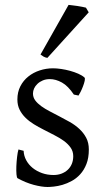

<svg xmlns="http://www.w3.org/2000/svg" viewBox="-20 -747 426 782"><path d="M341.8 -138.2Q341.8 -103.5 332 -78.9Q322.3 -54.2 306.6 -37.1Q291 -20 272 -9.8Q252.9 0.5 234.4 5.9Q215.8 11.2 199.5 12.9Q183.1 14.6 173.8 14.6Q150.4 14.6 117.4 5.9Q84.5 -2.9 51.8 -21Q48.3 -22.5 47.1 -36.9Q45.9 -51.3 46.6 -70.1Q47.4 -88.9 49.6 -107.9Q51.8 -127 55.2 -138.2L76.2 -132.8Q77.1 -112.3 86.9 -94.2Q96.7 -76.2 113 -63Q129.4 -49.8 151.1 -42Q172.9 -34.2 198.2 -34.2Q215.8 -34.2 230.5 -39.8Q245.1 -45.4 255.9 -55.4Q266.6 -65.4 272.5 -79.6Q278.3 -93.8 278.3 -110.8Q278.3 -130.4 267.8 -145.5Q257.3 -160.6 240.2 -173.1Q223.1 -185.5 201.4 -196.5Q179.7 -207.5 157.2 -219.2Q136.7 -229.5 117.7 -241.2Q98.6 -252.9 83.7 -267.6Q68.8 -282.2 59.8 -300.3Q50.8 -318.4 50.8 -341.8Q50.8 -372.1 63 -395.8Q75.2 -419.4 95.5 -435.5Q115.7 -451.7 141.8 -460.2Q168 -468.8 195.8 -468.8Q210.9 -468.8 229.2 -466.1Q247.6 -463.4 265.4 -458.5Q283.2 -453.6 298.8 -446.8Q314.5 -439.9 324.2 -431.2Q327.1 -428.2 325 -418Q322.8 -407.7 318.1 -395.5Q313.5 -383.3 308.1 -372.6Q302.7 -361.8 299.8 -357.9L280.8 -361.8Q257.3 -397 232.2 -410.9Q207 -424.8 183.1 -424.8Q167 -424.8 154.3 -419.4Q141.6 -414.1 132.6 -405.5Q123.5 -397 118.9 -386.7Q114.3 -376.5 114.3 -366.2Q114.3 -350.6 123.5 -338.1Q132.8 -325.7 147.9 -314.7Q163.1 -303.7 182.4 -293.7Q201.7 -283.7 222.2 -272.9Q243.2 -262.2 264.6 -250Q286.1 -237.8 303.2 -221.9Q320.3 -206.1 331.1 -185.8Q341.8 -165.5 341.8 -138.2ZM172.9 -511.2Q164.1 -512.7 157.2 -516.6Q150.4 -520.5 145 -524.9L259.3 -727.1Q265.1 -726.6 274.7 -725.3Q284.2 -724.1 294.7 -722.7Q305.2 -721.2 314.9 -719.2Q324.7 -717.3 330.1 -715.8L341.3 -696.8Z"/></svg>

Font: Gentium Plus APac
Style: Regular
Weight: 400
Designer: J. Victor Gaultney, Annie Olsen, Iska Routamaa, Becca Hirsbrunner
Foundry: SIL International
Version: Version 5.000